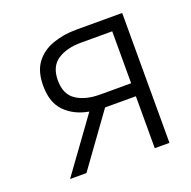

<svg xmlns="http://www.w3.org/2000/svg" viewBox="-91 -550 636 639"><g transform="rotate(-20 227.5 -230.0)"><path d="M111 0H53L190 -189Q139 -198 107 -230Q75 -262 75 -322Q75 -372 97 -402Q119 -432 157.5 -446Q196 -460 243 -460H405V0H353V-184H244ZM243 -230H353V-414H243Q191 -414 159 -392.5Q127 -371 127 -322Q127 -273 159 -251.5Q191 -230 243 -230Z"/></g></svg>

Font: Jost* Light
Style: Regular
Weight: 300
Version: Version 3.7